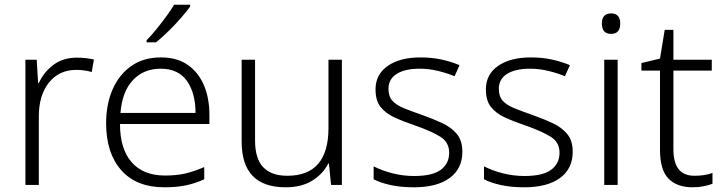

<svg xmlns="http://www.w3.org/2000/svg" viewBox="-20 -879 3073 816"><path d="M307 -634Q346 -634 379 -626L370 -573Q338 -582 304 -582Q231 -582 188 -528Q145 -474 145 -385V-93H88V-625H136L142 -526H145Q165 -571 206 -602.5Q247 -634 307 -634Z M664 -635Q732 -635 777.5 -603.5Q823 -572 846.5 -517Q870 -462 870 -391V-352H490Q490 -246 539.5 -189.5Q589 -133 681 -133Q730 -133 767 -141.5Q804 -150 848 -169V-117Q808 -99 769 -91Q730 -83 679 -83Q559 -83 495 -156Q431 -229 431 -355Q431 -436 458.5 -499Q486 -562 538 -598.5Q590 -635 664 -635ZM663 -587Q590 -587 544.5 -538Q499 -489 492 -399H811Q811 -483 774.5 -535Q738 -587 663 -587ZM788 -851Q773 -830 748.5 -802Q724 -774 696 -746.5Q668 -719 643 -699H603V-708Q622 -727 644 -754Q666 -781 686.5 -809Q707 -837 720 -859H788Z M1433 -625V-93H1387L1378 -184H1375Q1353 -140 1307.5 -111.5Q1262 -83 1194 -83Q1007 -83 1007 -277V-625H1064V-282Q1064 -205 1098.5 -168.5Q1133 -132 1201 -132Q1376 -132 1376 -335V-625Z M1945 -234Q1945 -162 1891 -122.5Q1837 -83 1739 -83Q1683 -83 1640 -92.5Q1597 -102 1568 -117V-172Q1603 -154 1648 -142.5Q1693 -131 1740 -131Q1818 -131 1853.5 -157.5Q1889 -184 1889 -230Q1889 -274 1852 -297.5Q1815 -321 1743 -346Q1693 -363 1655.5 -380.5Q1618 -398 1597 -425Q1576 -452 1576 -499Q1576 -563 1628 -599Q1680 -635 1767 -635Q1815 -635 1856.5 -626Q1898 -617 1933 -602L1912 -555Q1881 -568 1842 -577.5Q1803 -587 1764 -587Q1701 -587 1666 -565Q1631 -543 1631 -501Q1631 -469 1648 -450.5Q1665 -432 1697 -419Q1729 -406 1775 -390Q1823 -373 1861 -355Q1899 -337 1922 -309Q1945 -281 1945 -234Z M2414 -234Q2414 -162 2360 -122.5Q2306 -83 2208 -83Q2152 -83 2109 -92.5Q2066 -102 2037 -117V-172Q2072 -154 2117 -142.5Q2162 -131 2209 -131Q2287 -131 2322.5 -157.5Q2358 -184 2358 -230Q2358 -274 2321 -297.5Q2284 -321 2212 -346Q2162 -363 2124.5 -380.5Q2087 -398 2066 -425Q2045 -452 2045 -499Q2045 -563 2097 -599Q2149 -635 2236 -635Q2284 -635 2325.5 -626Q2367 -617 2402 -602L2381 -555Q2350 -568 2311 -577.5Q2272 -587 2233 -587Q2170 -587 2135 -565Q2100 -543 2100 -501Q2100 -469 2117 -450.5Q2134 -432 2166 -419Q2198 -406 2244 -390Q2292 -373 2330 -355Q2368 -337 2391 -309Q2414 -281 2414 -234Z M2577 -822Q2616 -822 2616 -779Q2616 -735 2577 -735Q2538 -735 2538 -779Q2538 -822 2577 -822ZM2605 -625V-93H2548V-625Z M2931 -132Q2953 -132 2973 -135Q2993 -138 3008 -144V-98Q2993 -92 2971 -87.5Q2949 -83 2924 -83Q2857 -83 2821 -120Q2785 -157 2785 -241V-579H2706V-611L2785 -630L2805 -752H2842V-625H3005V-579H2842V-244Q2842 -132 2931 -132Z"/></svg>

Font: Noto Sans Kannada UI Light
Style: Regular
Weight: 300
Designer: Jelle Bosma - Monotype Design Team
Foundry: Monotype Imaging Inc.
Version: Version 2.005; ttfautohint (v1.8.4.7-5d5b)